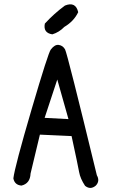

<svg xmlns="http://www.w3.org/2000/svg" viewBox="-20 -868 540 905"><path d="M286.1 -841.8Q336.9 -862.3 348.6 -810.5Q328.1 -767.6 283.2 -741.2Q258.8 -715.8 226.6 -706.1Q182.6 -712.9 191.4 -756.8Q235.4 -804.7 286.1 -841.8ZM219.7 -634.8Q238.3 -659.2 257.3 -656.2Q276.4 -653.3 286.6 -635.3Q296.9 -617.2 436.5 -42Q452.1 -14.6 431.6 6.8Q406.2 28.3 380.9 7.8Q358.4 -26.4 353 -56.6Q347.7 -86.9 317.4 -226.6L168 -233.4L124 -49.8Q122.1 -2.9 81.1 6.8Q48.8 3.9 43 -27.3Q49.8 -83 128.9 -352.5Q208 -622.1 219.7 -634.8ZM250 -493.2 190.4 -312.5 302.7 -306.6Z"/></svg>

Font: JasonHandwriting1
Style: Regular
Weight: 400
Version: Version 1.48.20